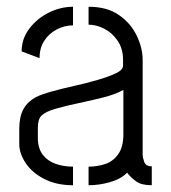

<svg xmlns="http://www.w3.org/2000/svg" viewBox="-20 -549 506 568"><path d="M196 -1Q147 -1 111 -19.5Q75 -38 56 -66.5Q37 -95 37 -123V-170Q37 -186 40.5 -202.5Q44 -219 54.5 -234.5Q65 -250 87 -262Q103 -270 133.5 -278.5Q164 -287 200 -295Q236 -303 268.5 -312.5Q301 -322 322.5 -332Q344 -342 344 -355V-372Q344 -405 328 -428.5Q312 -452 288.5 -464Q265 -476 242 -476V-529Q297 -529 332 -504.5Q367 -480 384.5 -443.5Q402 -407 402 -372V-90Q402 -84 406.5 -70.5Q411 -57 429 -57V-1Q399 -1 383.5 -12Q368 -23 356 -38Q337 -19 305 -10Q273 -1 242 -1V-56Q267 -56 290.5 -63.5Q314 -71 329.5 -92.5Q345 -114 345 -152V-283Q322 -270 286.5 -261Q251 -252 213 -244Q175 -236 145 -227.5Q115 -219 103 -207Q92 -197 92 -171V-137Q93 -108 107.5 -90Q122 -72 145.5 -64Q169 -56 196 -56ZM97 -377 44 -397Q44 -434 66.5 -464Q89 -494 124 -511.5Q159 -529 196 -529V-474Q171 -474 148 -462Q125 -450 111 -428.5Q97 -407 97 -377Z"/></svg>

Font: Stick No Bills ExtraLight Light
Style: Regular
Weight: 300
Version: Version 2.000